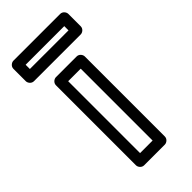

<svg xmlns="http://www.w3.org/2000/svg" viewBox="-228 -752 833 833"><g transform="rotate(-45 188.0 -336.0)"><path d="M148 -25V-466H225V-25ZM98 0C98 11 108 25 123 25H250C261 25 275 15 275 0V-491C275 -502 265 -516 250 -516H123C112 -516 98 -506 98 -491ZM68 -621V-647H305V-621ZM18 -596C18 -585 28 -571 43 -571H330C341 -571 355 -581 355 -596V-672C355 -683 345 -697 330 -697H43C32 -697 18 -687 18 -672Z"/></g></svg>

Font: Falling Sky
Style: ExtOu
Weight: 400
Designer: Paul D. Hunt
Foundry: Adobe Systems Incorporated
Version: Version 1.02